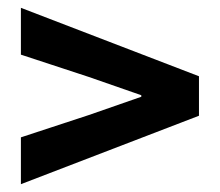

<svg xmlns="http://www.w3.org/2000/svg" viewBox="-20 -580 568 496"><path d="M34 -104.2V-225.2L209.7 -282.9L345 -330V-334L209.7 -381.1L34 -438.8V-559.8L494 -383V-281Z"/></svg>

Font: Source Sans 3 Variable
Style: Regular
Weight: 200
Designer: Paul D. Hunt
Foundry: Adobe Systems Incorporated
Version: Version 3.026